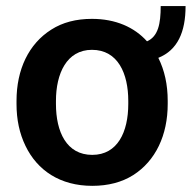

<svg xmlns="http://www.w3.org/2000/svg" viewBox="-20 -600 629 630"><path d="M34.2 -258.8C34.2 -207.5 43.9 -162.1 63.5 -121.6C102.5 -40.5 177.7 9.8 282.7 9.8C335 9.8 379.9 -2 417 -25.4C490.7 -72.3 530.3 -156.7 530.3 -258.8V-269C530.3 -322.3 520 -369.1 499.5 -410.2C562.5 -435.5 588.9 -494.6 588.9 -580.1H507.3C507.3 -522 499 -480.5 462.4 -464.4C420.9 -510.7 359.4 -538.1 281.7 -538.1C229.5 -538.1 185.1 -526.4 148.4 -502.9C74.2 -456.1 34.2 -372.1 34.2 -269ZM163.6 -269C163.6 -358.4 198.7 -436.5 281.7 -436.5C367.2 -436.5 400.9 -358.4 400.9 -269V-258.8C400.9 -167.5 366.2 -91.8 282.7 -91.8C198.2 -91.8 163.6 -167.5 163.6 -258.8Z"/></svg>

Font: Vazirmatn SemiBold
Style: Regular
Weight: 600
Designer: Saber Rastikerdar
Foundry: Saber Rastikerdar
Version: Version 33.003